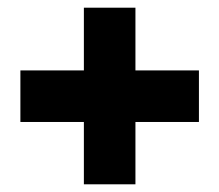

<svg xmlns="http://www.w3.org/2000/svg" viewBox="-20 -552 570 499"><path d="M497 -235H332V-73H198V-235H33V-369H198V-532H332V-369H497Z"/></svg>

Font: Ezarion Extra Bold
Style: Regular
Weight: 800
Designer: Natanael Gama
Version: Version 1.001;PS 001.001;hotconv 1.0.70;makeotf.lib2.5.58329